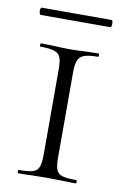

<svg xmlns="http://www.w3.org/2000/svg" viewBox="-72 -637 436 681"><g transform="rotate(10 145.5 -296.5)"><path d="M249 -12Q252 -12 252 -6Q252 0 249 0Q222 0 207 -1L145 -2L86 -1Q70 0 42 0Q40 0 40 -6Q40 -12 42 -12Q77 -12 93 -17Q109 -22 114.5 -36.5Q120 -51 120 -81V-387Q120 -417 114.5 -431Q109 -445 92.5 -450.5Q76 -456 42 -456Q40 -456 40 -462Q40 -468 42 -468L86 -467Q124 -465 145 -465Q170 -465 208 -467L249 -468Q252 -468 252 -462Q252 -456 249 -456Q216 -456 200 -450Q184 -444 178 -429.5Q172 -415 172 -385V-81Q172 -50 177.5 -36Q183 -22 198.5 -17Q214 -12 249 -12ZM18 -580Q18 -593 23 -593H274Q279 -593 279 -580Q279 -567 274 -567H23Q21 -567 19.5 -571Q18 -575 18 -580Z"/></g></svg>

Font: Cormorant Unicase Light
Style: Regular
Weight: 300
Designer: Christian Thalmann (Catharsis Fonts)
Foundry: Catharsis Fonts
Version: Version 4.000